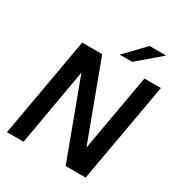

<svg xmlns="http://www.w3.org/2000/svg" viewBox="-218 -1119 1195 1272"><g transform="rotate(30 379.5 -483.5)"><path d="M149 0H22L157 -763H310L529 -175L633 -763H759L624 0H471L252 -588ZM507 -818H412L555 -967H682Z"/></g></svg>

Font: Open Sauce One SemiBold Italic
Style: Regular
Weight: 600
Italic angle: -10°
Designer: Alfredo Marco Pradil
Foundry: Creative Sauce Fz LLC
Version: Version 1.477